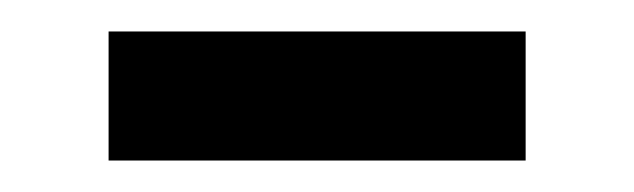

<svg xmlns="http://www.w3.org/2000/svg" viewBox="-20 -611 403 122"><path d="M49 -509V-591H314V-509Z"/></svg>

Font: Ysabeau
Style: Bold
Weight: 700
Designer: Christian Thalmann (Catharsis Fonts)
Version: Version 2.000;gftools[0.9.27.dev2+g8671c4b]